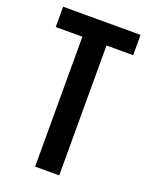

<svg xmlns="http://www.w3.org/2000/svg" viewBox="-135 -781 662 853"><g transform="rotate(20 196.0 -355.0)"><path d="M139 0V-614H13V-710H379V-614H253V0Z"/></g></svg>

Font: Special Gothic Condensed Medium
Style: Regular
Weight: 500
Width: 3
Designer: Alistair McCready
Foundry: Monolith
Version: Version 1.000; ttfautohint (v1.8.4.7-5d5b)